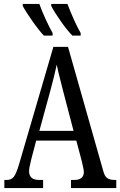

<svg xmlns="http://www.w3.org/2000/svg" viewBox="-20 -951 608 971"><path d="M2 -41H15Q37 -41 49.5 -56.5Q62 -72 76 -119L250 -714H324L502 -87Q509 -60 522 -50.5Q535 -41 560 -41H568V0H339V-41H357Q380 -41 392 -51.5Q404 -62 404 -80Q404 -94 393 -138L366 -240H163L138 -145Q127 -101 127 -86Q127 -41 177 -41H198V0H2ZM352 -289 302 -480 290 -527Q273 -592 267 -624Q256 -572 234 -490L179 -289ZM95 -921V-931H179Q191 -897 210.5 -854.5Q230 -812 246 -784V-771H202Q177 -797 143 -845.5Q109 -894 95 -921ZM239 -921V-931H321Q335 -894 353.5 -852.5Q372 -811 388 -784V-771H346Q320 -797 286.5 -845Q253 -893 239 -921Z"/></svg>

Font: Noto Serif Cond
Style: Regular
Weight: 400
Width: 3
Designer: Monotype Design Team
Foundry: Monotype Imaging Inc.
Version: Version 1.001